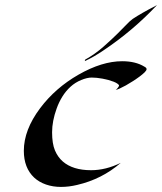

<svg xmlns="http://www.w3.org/2000/svg" viewBox="-20 -735 644 763"><path d="M439.9 -377.9Q443.4 -379.9 448.2 -386Q453.1 -392.1 453.1 -395Q453.1 -397.9 447 -402.3Q440.9 -406.7 431.4 -410.4Q421.9 -414.1 410.4 -417.2Q398.9 -420.4 387.7 -422.4Q363.3 -426.8 344.7 -426.8Q326.2 -426.8 302.5 -417Q278.8 -407.2 260.3 -390.4Q241.7 -373.5 227.8 -351.1Q213.9 -328.6 205.1 -303.7Q187 -253.9 187 -209.2Q187 -164.6 198.2 -137.7Q209.5 -110.8 229.5 -93.3Q269.5 -58.6 341.8 -58.6Q400.4 -58.6 460 -87.9Q385.3 -22.9 286.1 0Q253.9 7.8 222.2 7.8Q190.4 7.8 162.8 -1.7Q135.3 -11.2 115.7 -29.3Q74.7 -67.9 74.7 -135.7Q74.7 -218.8 139.6 -305.2Q200.2 -385.7 291.5 -438Q385.3 -491.7 465.3 -491.7Q519 -491.7 553.7 -470.2Q562.5 -465.8 562.5 -460.4Q562.5 -455.1 554.7 -447.5Q546.9 -439.9 534.9 -430.9Q522.9 -421.9 508.3 -412.6Q493.7 -403.3 480 -395.5Q449.7 -378.9 439.9 -377.9ZM604 -714.8Q507.3 -612.3 391.1 -534.7Q351.6 -507.8 316.9 -492.2L318.4 -498Q357.9 -520 391.8 -550Q425.8 -580.1 446.5 -600.8Q467.3 -621.6 477.1 -631.8Q497.6 -653.3 507.1 -659.7Q516.6 -666 526.6 -672.1Q536.6 -678.2 547.9 -684.6Q559.1 -690.9 569.8 -696.8Q584.5 -705.1 604 -714.8Z"/></svg>

Font: Fondamento
Style: Italic
Weight: 400
Italic angle: -12°
Version: Version 1.000